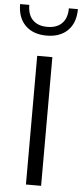

<svg xmlns="http://www.w3.org/2000/svg" viewBox="-62 -971 432 1005"><g transform="rotate(5 154.0 -469.0)"><path d="M194.2 0V-676.2H114.5V0ZM305.5 -938.2H258Q258 -886.7 230.6 -859.2Q203.3 -831.7 153.8 -831.7Q104.4 -831.7 77.2 -859.2Q50.1 -886.7 50.1 -938.2H1.8Q1.8 -866.4 42.4 -826.1Q83 -785.9 153.8 -785.9Q224.7 -785.9 265.1 -826.1Q305.5 -866.4 305.5 -938.2Z"/></g></svg>

Font: Estedad VF
Style: Regular
Weight: 100
Designer: Amin Abedi
Version: Version 7.3